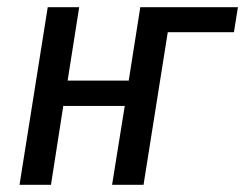

<svg xmlns="http://www.w3.org/2000/svg" viewBox="-20 -511 678 531"><path d="M34 0 112 -491H199L167 -288H336L368 -491H638L627 -422H444L377 0H290L325 -218H155L121 0Z"/></svg>

Font: Nunito Sans 10pt Condensed Medium
Style: Italic
Weight: 500
Width: 3
Italic angle: -9°
Designer: Vernon Adams
Foundry: Vernon Adams
Version: Version 3.101;gftools[0.9.27]